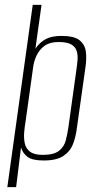

<svg xmlns="http://www.w3.org/2000/svg" viewBox="-20 -650 398 786"><path d="M10 116 114 -630H150L125 -451Q142 -476 166.5 -489.5Q191 -503 231 -503Q284 -503 306 -485Q328 -467 331.5 -438Q335 -409 330 -376L295 -128Q291 -93 279.5 -62Q268 -31 240 -12Q212 7 159 7Q112 7 92.5 -8Q73 -23 66 -46L46 116ZM155 -16Q201 -16 222 -33Q243 -50 249.5 -76Q256 -102 260 -129L293 -366Q296 -386 297.5 -406Q299 -426 293.5 -442.5Q288 -459 271 -468.5Q254 -478 219 -478Q184 -478 162.5 -462.5Q141 -447 129.5 -422.5Q118 -398 115 -370L85 -155Q81 -133 79 -108.5Q77 -84 81.5 -63Q86 -42 103 -29Q120 -16 155 -16Z"/></svg>

Font: Alumni Sans ExtraLight
Style: Italic
Weight: 250
Italic angle: -8°
Version: Version 1.016